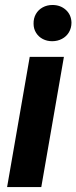

<svg xmlns="http://www.w3.org/2000/svg" viewBox="-20 -759 310 779"><path d="M192.9 -738.8Q225.1 -738.8 247.1 -719Q269 -699.2 270 -667.5Q270 -645.5 259.8 -628.2Q249.5 -610.8 231.4 -601.3Q213.4 -591.8 191.4 -591.8Q170.9 -591.8 153.8 -600.6Q136.7 -609.4 126.5 -625.7Q116.2 -642.1 116.2 -662.6Q115.7 -684.6 125.5 -701.9Q135.3 -719.2 153.1 -729Q170.9 -738.8 192.9 -738.8ZM239.3 -528.3 147.5 0H8.8L100.6 -528.3Z"/></svg>

Font: Mardoto
Style: Bold Italic
Weight: 700
Italic angle: -12°
Designer: Christian Robertson, Vahan Hovhannisyan
Foundry: Google
Version: Version 1.000